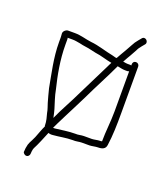

<svg xmlns="http://www.w3.org/2000/svg" viewBox="-114 -605 654 754"><g transform="rotate(20 213.0 -227.5)"><path d="M302 -81H269C257 -81 246 -77 234 -78C205 -78 179 -73 151 -70H144C147 -77 151 -84 154 -91L173 -129C186 -155 208 -197 222 -226C247 -279 276 -332 300 -384C311 -382 321 -379 333 -379H342C345 -379 347 -380 349 -381V-213C349 -169 343 -128 343 -86C340 -85 337 -85 334 -85C325 -85 311 -81 302 -81ZM270 -54H302C311 -54 326 -58 336 -58C354 -58 367 -63 369 -80C375 -121 376 -167 376 -213V-410C376 -418 370 -424 362 -424C354 -424 349 -418 349 -410V-405C347 -406 345 -406 342 -406H333C328 -406 323 -407 318 -408C317 -408 315 -408 314 -409C315 -410 315 -411 316 -412C321 -422 327 -431 332 -440L347 -467C351 -476 356 -483 362 -490L372 -502C382 -515 362 -533 351 -519L341 -507C334 -499 328 -490 323 -480L308 -453C301 -441 292 -426 285 -413H281C277 -414 272 -415 266 -417C234 -423 202 -435 169 -438C144 -441 124 -449 97 -449H69C64 -449 59 -446 55 -442C47 -433 51 -428 51 -414V-394C51 -329 66 -267 76 -211C81 -189 86 -174 91 -155C95 -142 100 -130 102 -117C106 -103 111 -85 111 -69C111 -67 111 -65 112 -64C104 -48 98 -29 91 -12C79 16 74 15 70 42L69 55C68 58 69 61 72 64C81 74 94 69 96 57L97 45C98 38 99 33 101 30C109 16 126 -25 134 -45C139 -43 146 -42 153 -43C180 -45 205 -51 233 -51C247 -50 258 -54 270 -54ZM272 -388C269 -382 265 -375 262 -368C240 -324 219 -282 197 -237C176 -192 151 -150 132 -107C129 -120 128 -128 124 -141C117 -165 108 -188 103 -216C90 -269 78 -330 78 -394V-414C78 -417 78 -419 77 -422H97C110 -422 116 -420 129 -418C148 -413 163 -413 182 -408L200 -404C225 -401 249 -392 272 -388Z"/></g></svg>

Font: Electronic
Style: Lt
Weight: 300
Version: Version 1.011